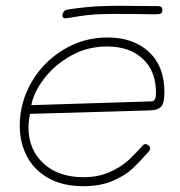

<svg xmlns="http://www.w3.org/2000/svg" viewBox="-20 -641 621 661"><path d="M48 -208Q48 -288 88.5 -358Q129 -428 198.5 -470Q268 -512 350 -512Q439 -512 492.5 -462.5Q546 -413 546 -324Q546 -286 535 -274Q524 -262 498 -261L83 -249Q78 -222 78 -203Q78 -126 129.5 -78.5Q181 -31 267 -31Q317 -31 355 -47.5Q393 -64 417.5 -85.5Q442 -107 472 -141Q476 -145 480 -145Q486 -145 491.5 -140Q497 -135 497 -130Q497 -124 489 -116Q458 -81 434.5 -59Q411 -37 368.5 -18.5Q326 0 267 0Q195 0 145.5 -28.5Q96 -57 72 -104Q48 -151 48 -208ZM500 -292Q509 -292 513 -298.5Q517 -305 517 -322Q517 -396 471.5 -438.5Q426 -481 349 -481Q280 -481 223 -448.5Q166 -416 130.5 -368.5Q95 -321 88 -279ZM206 -578Q195 -578 195 -588Q195 -594 199 -600Q203 -606 209 -607Q226 -611 274.5 -616Q323 -621 393 -621L524 -620Q539 -620 539 -607Q539 -598 534.5 -595Q530 -592 520 -592H494Q470 -593 371 -593Q302 -593 257.5 -586Q213 -579 208 -578Z"/></svg>

Font: Mali ExtraLight
Style: Italic
Weight: 275
Italic angle: -10°
Version: Version 1.000; ttfautohint (v1.6)